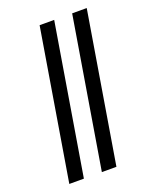

<svg xmlns="http://www.w3.org/2000/svg" viewBox="-173 -922 945 1164"><g transform="rotate(-20 300.0 -340.0)"><path d="M278 143 438 -823H532L372 143ZM68 143 228 -823H322L162 143Z"/></g></svg>

Font: Iosevka Curly Slab MdExObl
Style: Regular
Weight: 500
Width: 7
Italic angle: -9°
Monospace: yes
Designer: Belleve Invis
Foundry: Belleve Invis
Version: Version 11.1.0; ttfautohint (v1.8.3)